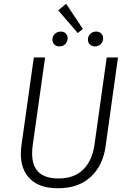

<svg xmlns="http://www.w3.org/2000/svg" viewBox="-20 -991 690 1022"><path d="M542 -212Q528 -110 463 -49.5Q398 11 289 11Q191 11 141 -38Q91 -87 91 -171Q91 -192 94 -216L160 -685H220L154 -217Q151 -195 151 -174Q151 -41 291 -41Q375 -41 423 -88.5Q471 -136 483 -221L548 -685H608ZM421 -837 394 -815 290 -936 332 -971ZM259 -780Q259 -798 272 -810.5Q285 -823 304 -823Q320 -823 330 -813Q340 -803 340 -788Q340 -769 327.5 -756.5Q315 -744 296 -744Q280 -744 269.5 -754Q259 -764 259 -780ZM448 -780Q448 -798 460.5 -810.5Q473 -823 492 -823Q508 -823 518.5 -813Q529 -803 529 -788Q529 -769 516.5 -756.5Q504 -744 485 -744Q469 -744 458.5 -754Q448 -764 448 -780Z"/></svg>

Font: FiraGO Light
Style: Italic
Weight: 300
Italic angle: -8°
Designer: bBox Type GmbH
Foundry: bBox Type GmbH
Version: Version 1.001